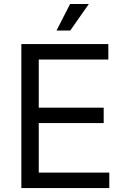

<svg xmlns="http://www.w3.org/2000/svg" viewBox="-20 -950 638 970"><path d="M87.9 0V-727.5H527.3V-649.4H175.8V-406.2H503.9V-328.1H175.8V-78.1H532.2V0ZM265.6 -795.9 334 -929.7H428.7L335 -795.9Z"/></svg>

Font: GitLab Sans
Style: Regular
Weight: 400
Designer: Rasmus Andersson
Foundry: Modifications by GitLab B.V., manufactured by rsms
Version: Version 4.000;git-c8fb6b7